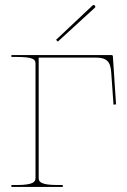

<svg xmlns="http://www.w3.org/2000/svg" viewBox="-20 -737 500 757"><path d="M201 -580 208 -573 354.5 -707C357.5 -710 355 -714 353.5 -715.5C352 -717 348 -718.5 345 -715.5ZM132.5 -35.5V-510H356C400 -510 415.5 -495.5 418.5 -451.5L427.5 -324.5L437.5 -325.5L425 -515.5C425 -517 423.5 -520 420 -520H25V-512.5H45C111 -512.5 120 -502.5 120 -487V-35.5C120 -21 113.5 -7.5 45 -7.5H25V0H227.5V-7.5H207.5C139 -7.5 132.5 -21 132.5 -35.5Z"/></svg>

Font: ZnikomitSC
Style: Regular
Weight: 100
Designer: gluk
Foundry: gluk
Version: Version 0.55